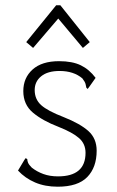

<svg xmlns="http://www.w3.org/2000/svg" viewBox="-20 -695 440 725"><path d="M198 10Q150 10 112.5 -6Q75 -22 48 -51L72 -91L77 -98L83 -94Q83 -88 86 -80.5Q89 -73 100 -62Q119 -47 143.5 -38Q168 -29 199 -29Q303 -29 303 -118Q303 -152 278.5 -173.5Q254 -195 201 -216Q141 -239 104.5 -269.5Q68 -300 68 -351Q68 -401 103 -432.5Q138 -464 203 -464Q253 -464 285 -448.5Q317 -433 341 -401L317 -367L311 -359L306 -364Q305 -370 303 -378Q301 -386 291 -399Q258 -427 205 -427Q160 -427 135.5 -407Q111 -387 111 -355Q111 -320 135.5 -298Q160 -276 220 -253Q283 -228 314 -200Q345 -172 345 -126Q345 -63 309.5 -26.5Q274 10 198 10ZM105 -514 79 -536 192 -675H208L319 -536L293 -514L200 -625Z"/></svg>

Font: Inconsolata Condensed Light
Style: Regular
Weight: 300
Width: 3
Monospace: yes
Designer: Raph Levien, Cyreal, Brenton Simpson
Foundry: Raph Levien, Cyreal, Google
Version: Version 3.001; ttfautohint (v1.8.2.53-6de2)